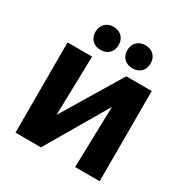

<svg xmlns="http://www.w3.org/2000/svg" viewBox="-198 -1051 1171 1213"><g transform="rotate(30 388.0 -444.5)"><path d="M157 0V-73L509 -658H606V-580L267 0ZM81 0V-658H260L244 0ZM516 0 533 -658H695V0ZM284 -721Q246 -721 223 -744Q200 -767 200 -805Q200 -842 223 -865.5Q246 -889 284 -889Q323 -889 346 -865.5Q369 -842 369 -805Q369 -767 346 -744Q323 -721 284 -721ZM517 -721Q479 -721 455.5 -744Q432 -767 432 -805Q432 -842 455.5 -865.5Q479 -889 517 -889Q556 -889 579 -865.5Q602 -842 602 -805Q602 -767 579 -744Q556 -721 517 -721Z"/></g></svg>

Font: Ysabeau SC Black
Style: Regular
Weight: 900
Designer: Christian Thalmann (Catharsis Fonts)
Version: Version 2.001;gftools[0.9.30]; featfreeze: smcp